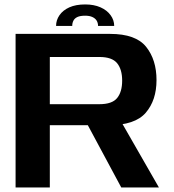

<svg xmlns="http://www.w3.org/2000/svg" viewBox="-20 -824 766 844"><path d="M48.5 0H199V-273.5H457Q573.5 -273.5 620.8 -328.5Q668 -383.5 668 -472Q668 -561 622.5 -618Q577 -675 464 -675H48.5ZM513 0H678.5L493.5 -322.5L342.5 -317.5ZM199 -366V-573.5H417Q472.5 -573.5 494.8 -546.2Q517 -519 517 -469.5Q517 -420.5 495 -393.2Q473 -366 417 -366ZM354.5 -804.5Q313.5 -804.5 285 -791.8Q256.5 -779 241.5 -757.2Q226.5 -735.5 226.5 -710H297.5Q297.5 -723 302.8 -733.2Q308 -743.5 320.2 -749.2Q332.5 -755 354.5 -755Q373.5 -755 386 -749.2Q398.5 -743.5 404.8 -733.5Q411 -723.5 411 -710H482Q482 -735.5 466.2 -757.2Q450.5 -779 421.8 -791.8Q393 -804.5 354.5 -804.5Z"/></svg>

Font: Anybody SemiExpanded SemiBold
Style: Regular
Weight: 600
Width: 6
Designer: Tyler Finck
Foundry: Etcetera Type Company
Version: Version 1.113;gftools[0.9.25]